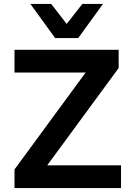

<svg xmlns="http://www.w3.org/2000/svg" viewBox="-20 -959 674 979"><path d="M54 0V-95L454 -640L465 -589H54V-705H585V-612L184 -66L174 -116H597V0ZM261 -765 135 -939H241L320 -837L400 -939H505L379 -765Z"/></svg>

Font: Nunito Sans 8pt
Style: Bold
Weight: 700
Version: Version 3.101;gftools[0.9.27]